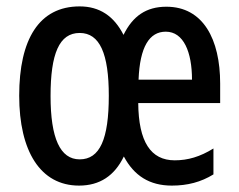

<svg xmlns="http://www.w3.org/2000/svg" viewBox="-20 -570 748 600"><path d="M500 -549C437 -549 395 -520 366 -461C336 -520 291 -550 229 -550C102 -550 40 -447 40 -271C40 -98 106 10 227 10C292 10 338 -21 367 -81C399 -21 447 10 517 10C566 10 608 -1 647 -25V-106C605 -80 567 -69 526 -69C451 -69 413 -127 412 -248H668V-309C668 -447 615 -549 500 -549ZM498 -471C554 -471 580 -407 580 -321H413C417 -424 447 -471 498 -471ZM229 -467C292 -467 320 -402 320 -271C320 -135 292 -72 229 -72C168 -72 138 -138 138 -270C138 -402 165 -467 229 -467Z"/></svg>

Font: Noto Sans Khmer ExtraCondensed Medium
Style: Regular
Weight: 500
Width: 2
Designer: Danh Hong and the Monotype Design Team
Foundry: Monotype Imaging Inc.
Version: Version 2.004